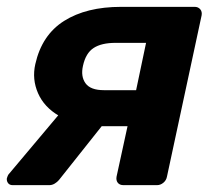

<svg xmlns="http://www.w3.org/2000/svg" viewBox="-20 -540 624 560"><path d="M340 0Q329 0 323.5 -7Q318 -14 320 -25L352 -172H260L261 -177Q196 -177 152.5 -202Q109 -227 91 -268Q73 -309 83 -353Q102 -438 167 -479Q232 -520 333 -520H548Q558 -520 564 -513Q570 -506 568 -495L467 -25Q465 -14 456.5 -7Q448 0 438 0ZM17 0Q8 0 3.5 -6Q-1 -12 0 -20Q1 -23 2.5 -27Q4 -31 8 -35L156 -211L291 -190L152 -15Q147 -9 139.5 -4.5Q132 0 124 0ZM283 -277H377L406 -415H317Q276 -415 253 -400Q230 -385 222 -348Q215 -317 229.5 -297Q244 -277 283 -277Z"/></svg>

Font: Rubik Light SemiBold
Style: Italic
Weight: 600
Italic angle: -12°
Version: Version 2.104